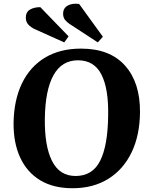

<svg xmlns="http://www.w3.org/2000/svg" viewBox="-20 -984 800 1019"><path d="M52 -332Q54 -454 97 -542.5Q140 -631 219.5 -678.5Q299 -726 410 -726Q563 -726 643.5 -636Q724 -546 723 -389Q722 -266 678.5 -175.5Q635 -85 555 -35Q475 15 365 15Q263 15 193 -27.5Q123 -70 87 -148Q51 -226 52 -332ZM218 -355Q216 -210 256 -130Q296 -50 381 -50Q471 -50 511.5 -130.5Q552 -211 554 -369Q557 -512 518.5 -588Q480 -664 394 -664Q308 -664 264 -585Q220 -506 218 -355ZM349 -857Q337 -865 326 -877.5Q315 -890 315 -911Q315 -941 339.5 -954.5Q364 -968 400 -963L526 -789L499 -759ZM163 -830Q144 -839 130.5 -853.5Q117 -868 117 -890Q117 -920 139 -933Q161 -946 194 -946L344 -791L321 -759Z"/></svg>

Font: Literata 36pt
Style: Bold Italic
Weight: 700
Italic angle: -2°
Designer: Latin by Veronika Burian and Jose Scaglione. Greek by Irene Vlachou. Cyrillic by Vera Evstafieva
Foundry: TypeTogether
Version: Version 3.002